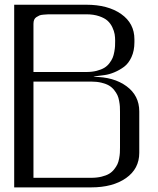

<svg xmlns="http://www.w3.org/2000/svg" viewBox="-20 -812 686 832"><path d="M375 -41.5Q399.9 -41.5 419.9 -46.4Q439.9 -51.3 452.6 -58.8Q465.3 -66.4 474.6 -78.1Q483.9 -89.8 488.8 -100.3Q493.7 -110.8 496.3 -125.5Q499 -140.1 499.5 -149.9Q500 -159.7 500 -172.9V-327.1Q500 -340.3 499.5 -350.1Q499 -359.9 496.3 -374.5Q493.7 -389.2 488.8 -399.7Q483.9 -410.2 474.6 -421.9Q465.3 -433.6 452.6 -441.2Q439.9 -448.7 419.9 -453.6Q399.9 -458.5 375 -458.5H125V-41.5ZM354 -500Q378.9 -500 398.9 -505.1Q418.9 -510.3 431.9 -518.1Q444.8 -525.9 454.1 -538.1Q463.4 -550.3 468 -561.3Q472.7 -572.3 475.3 -587.4Q478 -602.5 478.5 -612.3Q479 -622.1 479 -635.3Q479 -650.4 476.8 -663.8Q474.6 -677.2 466.8 -693.8Q459 -710.4 446 -722.2Q433.1 -733.9 409.4 -741.9Q385.7 -750 354 -750H208.5Q194.3 -750 187.3 -749.8Q180.2 -749.5 168.5 -748.5Q156.7 -747.6 150.6 -744.9Q144.5 -742.2 137.7 -737.8Q130.9 -733.4 127.9 -726.1Q125 -718.8 125 -708.5V-500ZM41.5 -791.5H354Q447.8 -791.5 505.1 -751.2Q562.5 -710.9 562.5 -641.6V-629.4Q562.5 -592.3 549.8 -564.7Q537.1 -537.1 517.8 -522.7Q498.5 -508.3 475.8 -498.8Q453.1 -489.3 433.6 -486.8Q414.1 -484.4 400.1 -482.4Q386.2 -480.5 385.3 -479Q472.7 -479 528.1 -438.5Q583.5 -397.9 583.5 -329.1V-149.9Q583.5 -80.6 526.1 -40.3Q468.8 0 375 0H41.5Z"/></svg>

Font: Gputeks
Style: Regular
Weight: 500
Version: Version 0.9